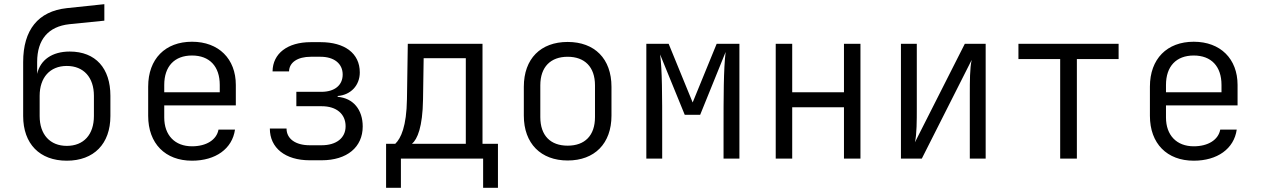

<svg xmlns="http://www.w3.org/2000/svg" viewBox="-20 -760 6040 920"><path d="M300 10C430 10 509 -71 509 -204V-301C509 -432 439 -513 314 -513C230 -513 173 -473 158 -406V-463C158 -571 212 -633 312 -644L480 -661V-740L300 -721C163 -706 91 -617 91 -463V-204C91 -71 170 10 300 10ZM300 -61C220 -61 170 -115 170 -204V-301C170 -388 219 -444 300 -444C381 -444 430 -389 430 -301V-204C430 -115 381 -61 300 -61Z M900 10C1013 10 1093 -47 1106 -139H1027C1018 -90 969 -59 900 -59C818 -59 767 -112 767 -197V-255H1110V-353C1110 -478 1028 -560 900 -560C772 -560 690 -478 690 -345V-205C690 -72 772 10 900 10ZM767 -318V-353C767 -442 816 -494 900 -494C984 -494 1033 -442 1033 -353V-318Z M1464 8H1521C1643 8 1718 -55 1718 -154C1718 -234 1673 -290 1598 -296V-300C1661 -305 1704 -351 1704 -413C1704 -505 1631 -558 1516 -558H1469C1358 -558 1287 -504 1286 -418H1365C1366 -461 1406 -488 1469 -488H1516C1581 -488 1622 -455 1622 -403C1622 -352 1584 -320 1520 -320H1400V-251H1522C1592 -251 1636 -214 1636 -155C1636 -99 1592 -64 1521 -64H1464C1396 -64 1353 -95 1353 -144H1273C1273 -51 1347 8 1464 8Z M1830 140H1901V0H2295V140H2366V-71H2292V-550H1934L1930 -285C1928 -154 1901 -97 1874 -71H1830ZM1954 -71C1980 -93 2005 -151 2007 -283L2010 -481H2212V-71Z M2700 9C2829 9 2910 -72 2910 -206V-344C2910 -479 2829 -559 2700 -559C2571 -559 2490 -479 2490 -344V-206C2490 -72 2572 9 2700 9ZM2700 -62C2618 -62 2569 -110 2569 -199V-351C2569 -440 2619 -488 2700 -488C2781 -488 2831 -440 2831 -351V-199C2831 -110 2782 -62 2700 -62Z M3077 0H3153V-132C3153 -306 3153 -424 3143 -499L3261 -210H3335L3457 -511C3447 -428 3447 -298 3447 -132V0H3523V-550H3414L3299 -269L3184 -550H3077Z M3697 0H3776V-246H4024V0H4103V-550H4024V-318H3776V-550H3697Z M4297 0H4397L4636 -473C4627 -435 4627 -367 4627 -311V0H4703V-550H4603L4364 -78C4373 -116 4373 -183 4373 -240V-550H4297Z M5060 0H5140V-477H5340V-550H4860V-477H5060Z M5700 10C5813 10 5893 -47 5906 -139H5827C5818 -90 5769 -59 5700 -59C5618 -59 5567 -112 5567 -197V-255H5910V-353C5910 -478 5828 -560 5700 -560C5572 -560 5490 -478 5490 -345V-205C5490 -72 5572 10 5700 10ZM5567 -318V-353C5567 -442 5616 -494 5700 -494C5784 -494 5833 -442 5833 -353V-318Z"/></svg>

Font: JetBrains Mono Light
Style: Regular
Weight: 336
Monospace: yes
Designer: Philipp Nurullin, Konstantin Bulenkov
Foundry: JetBrains
Version: Version 2.305